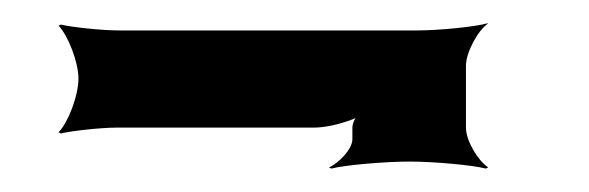

<svg xmlns="http://www.w3.org/2000/svg" viewBox="-20 -301 503 164"><path d="M378 -192V-245C378 -256 388 -275 397 -281H396C385 -278 355 -275 336 -275H82C66 -275 40 -278 32 -280L30 -279C38 -271 47 -248 47 -234C47 -219 38 -196 30 -188L32 -187C40 -189 65 -192 80 -192H248C267 -192 298 -203 307 -216L305 -218C292 -214 281 -200 281 -192V-182C281 -174 270 -162 261 -158L263 -157C274 -160 309 -163 330 -163C350 -163 384 -160 395 -157L397 -158C388 -164 378 -181 378 -192Z"/></svg>

Font: Asimov
Style: EdgeExtreme
Weight: 500
Designer: Google
Version: Version 2.000980: 2014